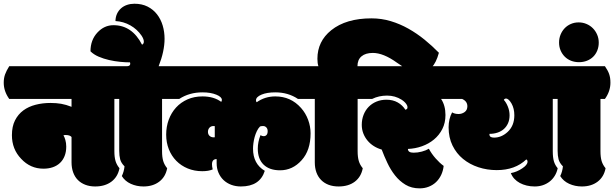

<svg xmlns="http://www.w3.org/2000/svg" viewBox="-55 -1010 3339 1044"><path d="M-34.7 -560.1Q-34.7 -585 -27.6 -605Q-20.5 -625 -4.9 -649.9H591.3Q599.1 -638.2 604.7 -628.2Q610.4 -618.2 614 -607.7Q617.7 -597.2 619.4 -585.7Q621.1 -574.2 621.1 -560.1Q621.1 -513.7 591.3 -472.2H566.9V-188Q566.9 -155.8 573.2 -134.5Q579.6 -113.3 594.7 -95.2Q585.4 -47.9 550.5 -22Q515.6 3.9 462.4 3.9Q432.6 3.9 408.7 -5.4Q384.8 -14.6 368.2 -31.5Q351.6 -48.3 342.8 -72.8Q334 -97.2 334 -127V-265.1Q324.7 -275.9 301.8 -275.9Q293.9 -275.9 290 -273.9Q295.4 -266.1 300.3 -249.3Q305.2 -232.4 305.2 -212.9Q305.2 -184.1 296.4 -161.9Q287.6 -139.6 271.5 -124.3Q255.4 -108.9 232.4 -100.8Q209.5 -92.8 181.2 -92.8Q109.9 -92.8 60.1 -146.5Q9.8 -198.7 9.8 -274.9Q9.8 -322.3 26.6 -355.5Q43.5 -388.7 72 -409.7Q100.6 -430.7 138.7 -440.4Q176.8 -450.2 219.2 -450.2Q251.5 -450.2 277.8 -445.6Q304.2 -440.9 334 -429.2V-472.2H-4.9Q-34.7 -513.7 -34.7 -560.1Z M717.3 -767.1Q727.1 -771 727.1 -783.9Q727.1 -796.9 715.3 -815.4Q690.9 -851.1 653.6 -872.1Q616.2 -893.1 572.8 -895.5Q573.2 -917.5 581.3 -935.1Q589.4 -952.6 603.3 -964.8Q617.2 -977.1 636 -983.4Q654.8 -989.7 675.8 -989.7Q716.8 -989.7 747.6 -974.1Q778.3 -958.5 798.8 -932.1Q819.3 -905.8 829.6 -871.3Q839.8 -836.9 839.8 -799.3Q839.8 -731.4 807.6 -649.9H850.6Q858.4 -638.2 864 -628.2Q869.6 -618.2 873.3 -607.7Q877 -597.2 878.7 -585.7Q880.4 -574.2 880.4 -560.1Q880.4 -513.7 850.6 -472.2H826.2V-188Q826.2 -155.8 832.5 -134.5Q838.9 -113.3 854 -95.2Q845.2 -48.3 810.8 -22.2Q776.4 3.9 725.1 3.9Q688 3.9 656.2 -10.5Q624.5 -24.9 607.4 -52.7Q619.1 -76.2 622.1 -105.5Q603.5 -124 598.4 -143.8Q593.3 -163.6 593.3 -189.5V-472.2H568.4Q538.6 -513.7 538.6 -560.1Q538.6 -585 545.7 -605Q552.7 -625 568.4 -649.9H633.8Q653.3 -649.9 653.3 -663.6Q653.3 -667.5 651.9 -670.9Q627.9 -670.9 597.9 -673.8Q567.9 -676.8 538.1 -683.6Q508.3 -690.4 481.4 -701.9Q454.6 -713.4 437 -731Q437 -792.5 474.6 -833Q511.7 -873 562 -873Q663.1 -873 717.3 -767.1Z M1106.9 -263.2Q1111.8 -263.2 1112.8 -263.7V-324.2Q1111.8 -324.7 1105.5 -324.7Q1091.8 -324.7 1083.7 -315.4Q1075.7 -306.2 1075.7 -293Q1075.7 -279.8 1084.2 -271.5Q1092.8 -263.2 1106.9 -263.2ZM1384.8 -81.1Q1357.9 3.9 1254.9 3.9Q1226.6 3.9 1202.4 -5.1Q1178.2 -14.2 1160.6 -30.8Q1143.1 -47.4 1133.1 -70.8Q1123 -94.2 1123 -123V-145Q1097.7 -145 1097.7 -116.2Q1097.7 -104.5 1101.6 -88.9Q1079.6 -79.1 1044.9 -79.1Q1002 -79.1 965.8 -94Q929.7 -108.9 903.6 -135.5Q877.4 -162.1 863 -198.5Q848.6 -234.9 848.6 -277.8Q848.6 -321.3 862.5 -359.1Q876.5 -397 902.3 -425.3Q928.2 -453.6 964.6 -469.7Q1001 -485.8 1045.9 -485.8Q1107.9 -485.8 1147.9 -456.1Q1151.4 -460.9 1151.4 -466.8Q1151.4 -482.9 1121.6 -495.1Q1090.8 -507.8 1045.9 -507.8Q974.6 -507.8 919.9 -472.2H826.7Q796.9 -513.7 796.9 -560.1Q796.9 -585 804 -605Q811 -625 826.7 -649.9H1645Q1652.8 -638.2 1658.7 -627.9Q1664.6 -617.7 1668.2 -607.4Q1671.9 -597.2 1673.6 -585.9Q1675.3 -574.7 1675.3 -560.1Q1675.3 -514.2 1645 -472.2H1564.9Q1511.7 -507.8 1441.9 -507.8Q1396.5 -507.8 1367.2 -495.6Q1336.9 -482.9 1336.9 -464.4Q1336.9 -458 1340.8 -454.1Q1385.7 -485.8 1441.9 -485.8Q1526.4 -485.8 1582 -422.9Q1606.9 -395 1620.4 -358.6Q1633.8 -322.3 1633.8 -285.2Q1633.8 -192.4 1585 -138.7Q1536.1 -84 1467.8 -84Q1410.2 -84 1378.4 -114.7Q1346.7 -145.5 1346.7 -201.7Q1346.7 -237.8 1361.3 -274.9Q1370.6 -269.5 1378.9 -269.5Q1388.2 -269.5 1394.3 -276.1Q1400.4 -282.7 1400.4 -296.9Q1400.4 -309.6 1393.3 -317.1Q1386.2 -324.7 1375.5 -324.7Q1365.2 -324.7 1358.9 -322.3Q1349.1 -312.5 1341.8 -297.4Q1334.5 -282.2 1329.8 -265.4Q1325.2 -248.5 1323 -231.7Q1320.8 -214.8 1320.8 -201.7Q1320.8 -118.7 1384.8 -81.1Z M1656.7 -472.2H1631.3Q1601.6 -513.7 1601.6 -560.1Q1601.6 -585 1608.6 -605Q1615.7 -625 1631.3 -649.9H1676.3Q1670.9 -666 1670.9 -690.4Q1670.9 -785.2 1746.1 -845.7Q1826.7 -910.2 1964.8 -910.2Q2019.5 -910.2 2069.8 -895Q2120.1 -879.9 2166 -854Q2211.9 -828.1 2253.4 -794.4Q2294.9 -760.7 2331.5 -723.1Q2316.9 -668.5 2291.3 -642.3Q2265.6 -616.2 2226.1 -616.2Q2208.5 -616.2 2192.4 -620.8Q2176.3 -625.5 2160.9 -633.3Q2145.5 -641.1 2131.1 -650.6Q2116.7 -660.2 2103 -669.4Q2029.8 -722.2 1972.2 -722.2Q1932.6 -722.2 1910.6 -703.6Q1888.7 -685.1 1888.7 -649.9H1914.1Q1921.9 -638.2 1927.5 -628.2Q1933.1 -618.2 1936.8 -607.7Q1940.4 -597.2 1942.1 -585.7Q1943.8 -574.2 1943.8 -560.1Q1943.8 -513.7 1914.1 -472.2H1889.6V-188Q1889.6 -155.8 1896 -134.5Q1902.3 -113.3 1917.5 -95.2Q1908.7 -48.3 1874.3 -22.2Q1839.8 3.9 1786.1 3.9Q1755.9 3.9 1731.9 -5.1Q1708 -14.2 1691.2 -31.2Q1674.3 -48.3 1665.5 -72.5Q1656.7 -96.7 1656.7 -127Z M2226.6 14.2Q2182.6 14.2 2149.9 -5.6Q2117.2 -25.4 2093 -56.2Q2068.8 -86.9 2051.3 -124.3Q2033.7 -161.6 2020.5 -196.8Q1997.6 -203.1 1977.8 -215.6Q1958 -228 1943.4 -245.6Q1928.7 -263.2 1920.4 -284.9Q1912.1 -306.6 1912.1 -331.1Q1912.1 -360.4 1921.9 -385.5Q1931.6 -410.6 1949.5 -429Q1967.3 -447.3 1991.9 -457.5Q2016.6 -467.8 2046.4 -467.8Q2081.5 -467.8 2107.7 -452.9Q2133.8 -438 2149.4 -413.1Q2158.2 -415.5 2160.2 -421.9Q2162.1 -428.2 2158.7 -436.3Q2155.3 -444.3 2147.5 -452.6Q2139.6 -460.9 2128.9 -467.8Q2093.3 -490.2 2049.8 -490.2Q2005.4 -490.2 1968.8 -472.2H1897.5Q1867.7 -513.7 1867.7 -560.1Q1867.7 -585 1874.8 -605Q1881.8 -625 1897.5 -649.9H2390.1Q2419.4 -604.5 2419.7 -559.6Q2419.9 -514.6 2389.2 -472.2H2343.3Q2367.2 -436.5 2367.2 -384.8Q2367.2 -341.8 2350.1 -308.3Q2333 -274.9 2304.7 -251.5Q2276.4 -228 2239.5 -214.8Q2202.6 -201.7 2163.1 -200.2Q2163.1 -179.7 2193.8 -179.7Q2216.3 -179.7 2239 -185.8Q2261.7 -191.9 2276.9 -201.2Q2292 -173.3 2313.7 -148.7Q2335.4 -124 2357.4 -107.9Q2354.5 -81.1 2343.8 -58.6Q2333 -36.1 2316.2 -20Q2299.3 -3.9 2276.6 5.1Q2253.9 14.2 2226.6 14.2Z M2696.3 -474.1Q2688.5 -474.1 2684.6 -466.8Q2697.3 -453.1 2706.5 -430.2Q2715.8 -407.2 2715.8 -383.3Q2715.8 -358.9 2707.5 -340.1Q2699.2 -321.3 2684.6 -308.3Q2669.9 -295.4 2649.9 -288.8Q2629.9 -282.2 2606.4 -282.2V-278.8Q2606.4 -261.7 2631.3 -261.7Q2671.4 -261.7 2704.6 -292Q2741.7 -325.7 2741.7 -383.3Q2741.7 -419.9 2726.6 -446.8Q2710.9 -474.1 2696.3 -474.1ZM2339.8 -560.1Q2339.8 -585 2346.9 -605Q2354 -625 2369.6 -649.9H2975.1Q2982.9 -638.2 2988.5 -628.2Q2994.1 -618.2 2997.8 -607.7Q3001.5 -597.2 3003.2 -585.7Q3004.9 -574.2 3004.9 -560.1Q3004.9 -513.7 2975.1 -472.2H2950.7V-188Q2950.7 -153.8 2956.8 -133.1Q2962.9 -112.3 2977.5 -95.2Q2972.7 -72.3 2961.4 -54Q2950.2 -35.6 2933.6 -22.7Q2917 -9.8 2896.5 -2.9Q2876 3.9 2852.5 3.9Q2829.6 3.9 2809.1 -1Q2788.6 -5.9 2771.5 -15.1Q2754.4 -24.4 2741.9 -37.8Q2729.5 -51.3 2722.7 -68.8Q2755.4 -74.7 2784.2 -94.2Q2813.5 -113.3 2813.5 -130.9Q2813.5 -140.1 2806.6 -143.1Q2746.1 -85 2646 -85Q2593.8 -85 2546.4 -100.6Q2499 -116.2 2462.9 -145.8Q2426.8 -175.3 2405.5 -218.8Q2384.3 -262.2 2384.3 -317.9Q2384.3 -363.3 2403.3 -398.9Q2417.5 -390.1 2438.5 -390.1Q2457 -390.1 2471.7 -400.9Q2486.3 -411.6 2486.3 -432.1Q2486.3 -459.5 2457.5 -472.2H2369.6Q2339.8 -513.7 2339.8 -560.1Z M3210 -188Q3210 -155.8 3216.3 -134.5Q3222.7 -113.3 3237.8 -95.2Q3229 -48.3 3194.6 -22.2Q3160.2 3.9 3108.9 3.9Q3071.8 3.9 3040 -10.5Q3008.3 -24.9 2991.2 -52.7Q3002.9 -76.2 3005.9 -105.5Q2987.3 -124 2982.2 -143.8Q2977.1 -163.6 2977.1 -189.5V-472.2H2952.1Q2922.4 -513.7 2922.4 -560.1Q2922.4 -585 2929.4 -605Q2936.5 -625 2952.1 -649.9H3234.4Q3242.2 -638.2 3247.8 -628.2Q3253.4 -618.2 3257.1 -607.7Q3260.7 -597.2 3262.5 -585.7Q3264.2 -574.2 3264.2 -560.1Q3264.2 -513.7 3234.4 -472.2H3210Z M3091.3 -888.2Q3114.3 -888.2 3134.3 -879.6Q3154.3 -871.1 3168.9 -856.2Q3183.6 -841.3 3192.1 -821.3Q3200.7 -801.3 3200.7 -778.3Q3200.7 -754.9 3192.6 -735.1Q3184.6 -715.3 3170.4 -701.4Q3156.2 -687.5 3136.5 -679.7Q3116.7 -671.9 3093.3 -671.9Q3069.8 -671.9 3050 -679.7Q3030.3 -687.5 3015.9 -701.9Q3001.5 -716.3 2993.2 -735.8Q2984.9 -755.4 2984.9 -778.8Q2984.9 -801.3 2992.9 -821.3Q3001 -841.3 3015.1 -856.2Q3029.3 -871.1 3048.8 -879.6Q3068.4 -888.2 3091.3 -888.2Z"/></svg>

Font: Modak sl
Style: Regular
Weight: 400
Designer: Sarang Kulkarni, Maithili Shingre, Noopur Datye
Foundry: Ek Type
Version: Version 1.036;PS Version 1.000;hotconv 1.0.79;makeotf.lib2.5